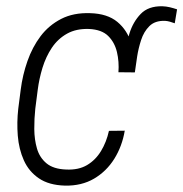

<svg xmlns="http://www.w3.org/2000/svg" viewBox="-20 -580 583 611"><path d="M409.2 -350.1H368.2L376 -400.4Q380.4 -436 391.8 -473.1Q403.3 -510.3 427.7 -535.6Q452.1 -561 496.6 -560.1Q509.3 -559.6 520.5 -556.9Q531.7 -554.2 543.5 -550.3L536.1 -505.9Q528.3 -508.8 520.5 -511Q512.7 -513.2 504.9 -513.7Q473.1 -514.6 455.3 -496.8Q437.5 -479 429 -452.4Q420.4 -425.8 416.5 -400.4ZM190.4 -40.5Q230 -38.6 257.1 -54.7Q284.2 -70.8 301.5 -99.4Q318.8 -127.9 326.7 -163.6L377 -164.1Q368.7 -114.7 343.8 -74.7Q318.8 -34.7 279.3 -11.5Q239.7 11.7 187 10.7Q135.7 9.3 103.8 -12.5Q71.8 -34.2 55.9 -69.8Q40 -105.5 36.6 -148.2Q33.2 -190.9 38.1 -233.9L45.9 -294.4Q51.8 -341.3 67.4 -385.7Q83 -430.2 109.1 -464.8Q135.3 -499.5 174.6 -519.8Q213.9 -540 267.1 -538.1Q321.8 -536.6 353.5 -510.3Q385.3 -483.9 398.2 -440.9Q411.1 -397.9 408.7 -349.6L356.9 -350.1Q359.4 -383.8 352.1 -414.6Q344.7 -445.3 324.2 -465.6Q303.7 -485.8 263.7 -487.8Q222.7 -489.3 193.4 -472.9Q164.1 -456.5 145 -428Q126 -399.4 115.2 -364.3Q104.5 -329.1 100.1 -294.4L92.3 -233.9Q88.9 -202.6 89.1 -169.2Q89.4 -135.7 97.7 -107.2Q106 -78.6 127.9 -60.3Q149.9 -42 190.4 -40.5Z"/></svg>

Font: Roboto Condensed Light
Style: Italic
Weight: 300
Italic angle: -12°
Designer: Christian Robertson
Foundry: Google
Version: Version 3.0; 2020